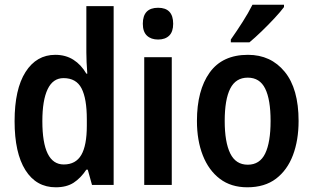

<svg xmlns="http://www.w3.org/2000/svg" viewBox="-20 -786 1331 816"><path d="M217 10Q134 10 88 -63Q42 -136 42 -271Q42 -407 88.5 -480Q135 -553 215 -553Q259 -553 292 -532Q325 -511 347 -473H351Q349 -498 348 -521.5Q347 -545 347 -563V-760H463V0H371L353 -65H347Q323 -29 293 -9.5Q263 10 217 10ZM251 -87Q302 -87 325.5 -127.5Q349 -168 349 -252V-279Q349 -367 326.5 -410.5Q304 -454 250 -454Q205 -454 182.5 -407Q160 -360 160 -271Q160 -87 251 -87Z M652 -753Q716 -753 716 -685Q716 -651 699 -634.5Q682 -618 652 -618Q622 -618 604.5 -634.5Q587 -651 587 -685Q587 -753 652 -753ZM710 -543V0H593V-543Z M1249 -272Q1249 -190 1225 -126.5Q1201 -63 1153 -26.5Q1105 10 1031 10Q962 10 914.5 -26Q867 -62 842 -125.5Q817 -189 817 -272Q817 -402 871 -477.5Q925 -553 1034 -553Q1131 -553 1190 -481Q1249 -409 1249 -272ZM935 -272Q935 -182 958.5 -134Q982 -86 1033 -86Q1084 -86 1107 -133.5Q1130 -181 1130 -272Q1130 -363 1107 -409.5Q1084 -456 1033 -456Q982 -456 958.5 -409.5Q935 -363 935 -272ZM1187 -756Q1173 -737 1147 -709Q1121 -681 1092 -653Q1063 -625 1040 -606H961V-618Q987 -655 1011.5 -693.5Q1036 -732 1053 -766H1187Z"/></svg>

Font: Noto Sans Lao Looped Condensed SemiBold
Style: Regular
Weight: 600
Width: 3
Designer: Mark Frömberg, Ben Mitchell
Foundry: The Fontpad Ltd
Version: Version 1.002; ttfautohint (v1.8.4.7-5d5b)